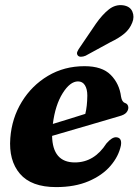

<svg xmlns="http://www.w3.org/2000/svg" viewBox="-20 -732 550 763"><path d="M460.5 -154Q451.5 -110.5 419 -72.8Q386.5 -35 332 -11.8Q277.5 11.5 203 11.5Q104.5 11.5 59.2 -41.5Q14 -94.5 21 -183.5Q27 -262.5 66.5 -327.2Q106 -392 170.5 -430.5Q235 -469 316 -469Q386 -469 420.2 -434.2Q454.5 -399.5 461 -348Q464.5 -327 476.5 -323Q489.5 -318.5 490 -304.5Q490 -294 482.2 -284.8Q474.5 -275.5 453.5 -270Q426 -262 379.5 -248.2Q333 -234.5 281.2 -219.5Q229.5 -204.5 187 -192Q189 -86.5 277.5 -86.5Q354.5 -86.5 403 -162Q425.5 -188 442.5 -186.5Q465.5 -184.5 460.5 -154ZM290 -408.5Q258.5 -408.5 229 -361.5Q199.5 -314.5 190 -239.5Q222.5 -249.5 257.5 -260.2Q292.5 -271 319 -279.5Q326.5 -309 327 -352Q327 -378 317.5 -393.2Q308 -408.5 290 -408.5ZM361 -637.5Q386.5 -674 412.5 -694.5Q438.5 -715 469 -711Q497 -707 506 -686Q515 -665 505.5 -642Q495.5 -616.5 474.5 -598.8Q453.5 -581 419 -564.5L320 -510.5Q310.5 -506.5 301.5 -506.5Q292.5 -506.5 288.5 -512.5Q284 -519 287.5 -527Q291 -535 297.5 -544Z"/></svg>

Font: Fraunces 72pt Soft
Style: Bold Italic
Weight: 700
Italic angle: -16°
Version: Version 1.000;[b76b70a41]